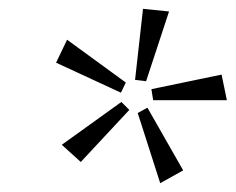

<svg xmlns="http://www.w3.org/2000/svg" viewBox="-20 -748 534 435"><path d="M286 -567 304 -728 363 -722 311 -564ZM107 -606 132 -658 265 -561 254 -538ZM327 -521 323 -546 482 -579 494 -521ZM120 -420 255 -517 273 -499 163 -381ZM292 -492 314 -504 395 -362 343 -333Z"/></svg>

Font: Ysabeau Semilight
Style: Italic
Weight: 300
Italic angle: -12°
Designer: Christian Thalmann (Catharsis Fonts)
Version: Version 0.003